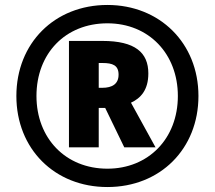

<svg xmlns="http://www.w3.org/2000/svg" viewBox="-20 -744 866 774"><path d="M413 10C626 10 780 -144 780 -357C780 -570 624 -724 413 -724C200 -724 46 -570 46 -357C46 -144 200 10 413 10ZM413 -64C244 -64 127 -187 127 -357C127 -529 244 -650 413 -650C580 -650 697 -527 697 -357C697 -185 578 -64 413 -64ZM258 -150H378V-309H404L481 -150H607L508 -330C547 -348 578 -381 578 -448C578 -532 525 -579 393 -579H258ZM392 -390H378V-490H393C434 -490 458 -481 458 -443C458 -406 433 -390 392 -390Z"/></svg>

Font: Noto Sans Lao ExtraBold
Style: Regular
Weight: 800
Designer: Monotype Design Team
Foundry: Monotype Imaging Inc.
Version: Version 2.003